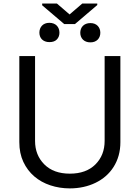

<svg xmlns="http://www.w3.org/2000/svg" viewBox="-20 -1041 781 1074"><path d="M88.1 -727.3H176.1V-252.8Q176.1 -173.3 228 -121.4Q279.8 -69.6 370.7 -69.6Q462 -69.6 513.8 -121.4Q565.3 -172.9 565.3 -252.8V-727.3H653.4V-245.7Q653.4 -205.3 643.5 -170.5Q633.5 -135.7 615.2 -106.9Q596.9 -78.1 571.4 -55.9Q545.8 -33.7 514.4 -18.5Q483 -3.2 446.6 4.8Q410.2 12.8 370.7 12.8Q313.2 12.8 261.7 -4.3Q210.2 -21.3 171.7 -54.3Q133.2 -87.4 110.6 -135.5Q88.1 -183.6 88.1 -245.7ZM215.9 -1021.3H298.3L369.3 -960.2L440.3 -1021.3H524.1V-1012.8L399.1 -906.2H339.5L215.9 -1011.4ZM200.3 -858.3Q200.3 -870 204 -880Q207.7 -889.9 214.7 -897.4Q221.6 -904.8 232.1 -909.1Q242.5 -913.4 255.7 -913.4Q269.5 -913.4 280.2 -909.1Q290.8 -904.8 297.9 -897.4Q305 -889.9 308.8 -879.8Q312.5 -869.7 312.5 -858Q312.5 -835.6 298.3 -820.5Q284.1 -805.4 256.4 -805.4Q242.5 -805.4 231.9 -809.7Q221.2 -813.9 214.3 -821Q207.4 -828.1 203.8 -837.9Q200.3 -847.7 200.3 -858.3ZM485.8 -911.9Q499.3 -911.9 509.6 -907.7Q519.9 -903.4 526.8 -896.1Q533.7 -888.8 537.5 -879.1Q541.2 -869.3 541.2 -858Q541.2 -847.3 537.8 -837.5Q534.4 -827.8 527.5 -820.3Q520.6 -812.9 510.1 -808.4Q499.6 -804 485.8 -804Q471.9 -804 461.3 -808.2Q450.6 -812.5 443.5 -819.8Q436.4 -827.1 432.7 -836.8Q429 -846.6 429 -857.6Q429 -869 432.7 -878.9Q436.4 -888.8 443.5 -896.1Q450.6 -903.4 461.3 -907.7Q471.9 -911.9 485.8 -911.9Z"/></svg>

Font: Inter P
Style: Regular
Weight: 400
Designer: Rasmus Andersson
Foundry: rsms
Version: Version 3.018;git-588b23468